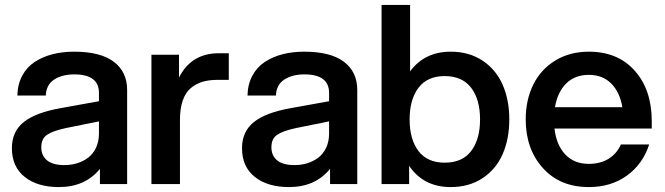

<svg xmlns="http://www.w3.org/2000/svg" viewBox="-20 -740 2673 772"><path d="M381.8 0V-61Q322.3 12.2 216.8 12.2Q130.4 12.2 79.1 -28.8Q27.8 -69.8 27.8 -144Q27.8 -211.4 75.9 -249.5Q124 -287.6 224.1 -305.2L377.9 -333V-366.2Q377.9 -440.9 278.8 -440.9Q230 -440.9 198 -420.2Q166 -399.4 164.1 -356H49.8Q50.8 -400.9 69.3 -435.5Q87.9 -470.2 119.6 -491Q151.4 -511.7 191.2 -522Q231 -532.2 277.8 -532.2Q383.8 -532.2 437.5 -491.7Q491.2 -451.2 491.2 -377.9V0ZM146 -147.9Q146 -114.3 169.2 -95.2Q192.4 -76.2 238.8 -76.2Q265.6 -76.2 289.8 -83.5Q314 -90.8 334 -105.7Q354 -120.6 366 -145.8Q377.9 -170.9 377.9 -203.1V-252L245.1 -225.1Q192.9 -213.9 169.4 -198.2Q146 -182.6 146 -147.9Z M588.9 0V-520H699.7V-428.2Q749 -525.9 859.9 -525.9H899.9V-418.9H854.5Q819.8 -418.9 793.5 -410.9Q767.1 -402.8 746.3 -385Q725.6 -367.2 714.6 -335.2Q703.6 -303.2 703.6 -257.8V0Z M1307.1 0V-61Q1247.6 12.2 1142.1 12.2Q1055.7 12.2 1004.4 -28.8Q953.1 -69.8 953.1 -144Q953.1 -211.4 1001.2 -249.5Q1049.3 -287.6 1149.4 -305.2L1303.2 -333V-366.2Q1303.2 -440.9 1204.1 -440.9Q1155.3 -440.9 1123.3 -420.2Q1091.3 -399.4 1089.4 -356H975.1Q976.1 -400.9 994.6 -435.5Q1013.2 -470.2 1044.9 -491Q1076.7 -511.7 1116.5 -522Q1156.2 -532.2 1203.1 -532.2Q1309.1 -532.2 1362.8 -491.7Q1416.5 -451.2 1416.5 -377.9V0ZM1071.3 -147.9Q1071.3 -114.3 1094.5 -95.2Q1117.7 -76.2 1164.1 -76.2Q1190.9 -76.2 1215.1 -83.5Q1239.3 -90.8 1259.3 -105.7Q1279.3 -120.6 1291.3 -145.8Q1303.2 -170.9 1303.2 -203.1V-252L1170.4 -225.1Q1118.2 -213.9 1094.7 -198.2Q1071.3 -182.6 1071.3 -147.9Z M1514.2 0V-720.2H1628.9V-453.1Q1687.5 -532.2 1792 -532.2Q1866.2 -532.2 1920.4 -496.1Q1974.6 -460 2001.2 -398.9Q2027.8 -337.9 2027.8 -259.8Q2027.8 -181.6 2001.2 -120.6Q1974.6 -59.6 1920.4 -23.7Q1866.2 12.2 1792 12.2Q1683.1 12.2 1625 -73.2V0ZM1768.1 -85.9Q1838.9 -85.9 1874.5 -132.8Q1910.2 -179.7 1910.2 -259.8Q1910.2 -340.3 1874.3 -387.2Q1838.4 -434.1 1768.1 -434.1Q1698.2 -434.1 1662.6 -387Q1627 -339.8 1627 -259.8Q1627 -179.7 1662.6 -132.8Q1698.2 -85.9 1768.1 -85.9Z M2347.7 12.2Q2231.4 12.2 2162.6 -64.5Q2093.8 -141.1 2093.8 -259.8Q2093.8 -337.4 2123.8 -398.9Q2153.8 -460.4 2212.2 -496.3Q2270.5 -532.2 2347.7 -532.2Q2464.4 -532.2 2532.5 -455.3Q2600.6 -378.4 2600.6 -252.9V-223.1H2209.5Q2216.8 -157.2 2252.7 -119.1Q2288.6 -81.1 2347.7 -81.1Q2394 -81.1 2427 -101.6Q2460 -122.1 2476.6 -159.2H2590.3Q2564.9 -80.6 2501 -34.2Q2437 12.2 2347.7 12.2ZM2211.4 -309.1H2482.4Q2472.2 -369.6 2437.5 -404.3Q2402.8 -439 2347.7 -439Q2291.5 -439 2256.6 -404.3Q2221.7 -369.6 2211.4 -309.1Z"/></svg>

Font: Aspekta 550
Style: Regular
Weight: 550
Designer: Ivo Dolenc
Version: Version 2.000